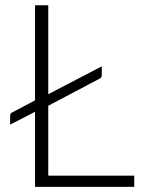

<svg xmlns="http://www.w3.org/2000/svg" viewBox="-20 -728 558 748"><path d="M168 -361 376.5 -469.5V-436.5Q376.5 -431 374.5 -427.2Q372.5 -423.5 367 -421L168 -316V-43.5H503V0H116.5V-292.5L19.5 -242.5V-276Q19.5 -281.5 21.2 -284.8Q23 -288 28.5 -290.5L116.5 -337V-707.5H168Z"/></svg>

Font: Lato Light
Style: Regular
Weight: 300
Designer: Lukasz Dziedzic
Foundry: tyPoland Lukasz Dziedzic
Version: Version 2.007; 2014-02-27